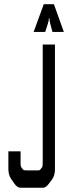

<svg xmlns="http://www.w3.org/2000/svg" viewBox="-20 -886 321 906"><path d="M186.5 -866.2H234.4L281.2 -735.4H227.5L217.8 -771.5Q212.9 -790 212.9 -800.8H210.9Q210.9 -789.1 205.1 -771.5L193.4 -735.4H138.7ZM181.6 -675.8H239.3V-87.9Q239.3 -57.6 225.6 -39.1L210.9 -19.5Q196.3 0 182.6 0H76.2Q61.5 0 47.9 -19.5L34.2 -39.1Q19.5 -59.6 19.5 -87.9V-171.9H77.1V-122.1Q77.1 -105.5 78.1 -102.5Q79.1 -98.6 84 -91.8Q90.8 -83 92.8 -83Q92.8 -83 105.5 -82H153.3Q164.1 -82 167 -83Q169.9 -85 174.8 -91.8Q180.7 -98.6 180.7 -102.5Q181.6 -115.2 181.6 -122.1Z"/></svg>

Font: Vancouver Drive
Style: Regular
Weight: 400
Designer: Valery Zaveryaev
Foundry: Cyreal (www.cyreal.org)
Version: Version 1.06